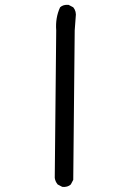

<svg xmlns="http://www.w3.org/2000/svg" viewBox="-20 -766 540 789"><path d="M236 2 217 -8Q207 -20 205 -35L211 -641Q207 -693 227 -736Q240 -748 262 -746L281 -736Q295 -719 291 -695L287 -641L281 -27L271 -8Q258 4 236 2Z"/></svg>

Font: Kosefont JP
Style: Regular
Weight: 400
Designer: Nozomi Seto 瀬戸のぞみ
Version: Version 3.00;June 19, 2020